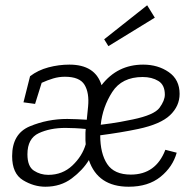

<svg xmlns="http://www.w3.org/2000/svg" viewBox="-20 -698 743 728"><path d="M567 -631 391 -523 375 -549 538 -678ZM226 -407Q203 -407 181.5 -400.5Q160 -394 138 -384L113 -304L69 -310L94 -409Q124 -432 163.5 -442.5Q203 -453 243 -453Q341 -453 365 -375Q425 -453 523 -453Q579 -453 620 -424.5Q661 -396 661 -342Q661 -296 625 -261.5Q589 -227 504 -209Q471 -202 434.5 -196Q398 -190 360 -185Q360 -116 386.5 -76Q413 -36 476 -36Q571 -36 607 -130L650 -119Q635 -65 588.5 -27.5Q542 10 468 10Q351 10 317 -91Q294 -53 252 -21.5Q210 10 152 10Q108 10 67 -15Q26 -40 26 -106Q26 -191 93 -219Q160 -247 235 -247Q252 -247 272 -246Q292 -245 309 -244L314 -294Q319 -346 300.5 -376.5Q282 -407 226 -407ZM521 -406Q442 -406 405.5 -349Q369 -292 362 -225Q404 -230 437 -236Q470 -242 483 -245Q565 -262 585 -289.5Q605 -317 605 -339Q605 -376 580.5 -391Q556 -406 521 -406ZM163 -35Q217 -35 254.5 -70.5Q292 -106 305 -151Q304 -158 304 -166Q304 -174 304 -181Q304 -188 304 -195Q304 -202 305 -209Q286 -211 265 -212Q244 -213 228 -213Q170 -213 127 -193Q84 -173 84 -113Q84 -67 108.5 -51Q133 -35 163 -35Z"/></svg>

Font: Zilla Slab Light
Style: Italic
Weight: 300
Italic angle: -6°
Designer: Typotheque.com
Foundry: Typotheque type foundry
Version: Version 1.1; 2017; ttfautohint (v1.6)